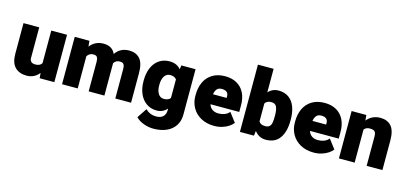

<svg xmlns="http://www.w3.org/2000/svg" viewBox="-76 -1305 4378 2068"><g transform="rotate(15 2112.5 -271.0)"><path d="M525.4 -528.3V0H361.8L356.4 -58.1Q331.5 -25.4 296.1 -7.8Q260.7 9.8 217.3 9.8Q134.8 9.8 87.4 -38.1Q40 -85.9 40 -186.5V-528.3H215.3V-185.5Q215.3 -160.2 231 -145.5Q246.6 -130.9 277.3 -130.9Q329.6 -130.9 349.6 -165V-528.3Z M1380.9 -328.1V0H1205.1V-327.6Q1205.1 -356.4 1198.7 -371.6Q1192.4 -386.7 1180.7 -392.1Q1168.9 -397.5 1149.4 -397.5Q1106 -397.5 1083.5 -360.4V-352.5V0H908.2V-326.7Q908.2 -357.4 901.9 -372.6Q895.5 -387.7 883.8 -392.6Q872.1 -397.5 851.6 -397.5Q831.5 -397.5 814.7 -387.5Q797.9 -377.4 786.1 -359.4V0H611.3V-528.3H774.9L781.2 -464.8Q807.6 -500 845.5 -519Q883.3 -538.1 931.6 -538.1Q1029.8 -538.1 1064.5 -458.5Q1089.8 -497.1 1128.4 -517.6Q1167 -538.1 1217.8 -538.1Q1294.4 -538.1 1337.6 -489.5Q1380.9 -440.9 1380.9 -328.1Z M1958.5 -528.3V-22.9Q1958.5 49.8 1924.3 101.8Q1890.1 153.8 1828.1 180.9Q1766.1 208 1683.1 208Q1627.4 208 1573.2 187.5Q1519 167 1487.3 132.8L1559.1 24.4Q1609.9 73.2 1677.7 73.2Q1729 73.2 1755.9 47.4Q1782.7 21.5 1782.7 -25.9V-42.5Q1736.8 9.8 1667 9.8Q1601.1 9.8 1552 -24.7Q1502.9 -59.1 1476.6 -119.9Q1450.2 -180.7 1450.2 -257.8V-268.1Q1450.2 -348.1 1476.6 -409.4Q1502.9 -470.7 1552.2 -504.4Q1601.6 -538.1 1668 -538.1Q1749.5 -538.1 1793.9 -483.4L1799.8 -528.3ZM1782.7 -160.2V-367.7Q1760.7 -397.5 1712.4 -397.5Q1671.4 -397.5 1648.2 -361.8Q1625 -326.2 1625 -268.1V-257.8Q1625 -201.2 1647.5 -166Q1669.9 -130.9 1711.4 -130.9Q1760.3 -130.9 1782.7 -160.2Z M2532.2 -205.6H2211.4Q2221.7 -170.4 2249.8 -151.1Q2277.8 -131.8 2319.3 -131.8Q2354.5 -131.8 2386 -143.6Q2417.5 -155.3 2439.5 -181.6L2517.1 -79.6Q2499.5 -56.2 2469 -35.9Q2438.5 -15.6 2397 -2.9Q2355.5 9.8 2307.6 9.8Q2222.7 9.8 2159.7 -25.4Q2096.7 -60.5 2063.7 -119.4Q2030.8 -178.2 2030.8 -247.1V-265.1Q2030.8 -341.8 2059.1 -403.6Q2087.4 -465.3 2145.5 -501.7Q2203.6 -538.1 2289.1 -538.1Q2363.3 -538.1 2418.2 -507.3Q2473.1 -476.6 2502.7 -418.5Q2532.2 -360.4 2532.2 -280.3ZM2287.6 -396.5Q2251.5 -396.5 2233.4 -375Q2215.3 -353.5 2209.5 -316.4H2361.8V-330.6Q2363.8 -396.5 2287.6 -396.5Z M3089.4 -270.5V-260.3Q3089.4 -134.3 3038.3 -62.3Q2987.3 9.8 2884.3 9.8Q2806.2 9.8 2758.3 -54.7L2751 0H2594.7V-750H2769.5V-487.3Q2814.9 -538.1 2883.3 -538.1Q2952.6 -538.1 2998.8 -503.9Q3044.9 -469.7 3067.1 -409.4Q3089.4 -349.1 3089.4 -270.5ZM2839.4 -397.5Q2789.1 -397.5 2769.5 -363.3V-163.6Q2779.3 -146.5 2796.4 -138.4Q2813.5 -130.4 2840.3 -130.4Q2872.6 -130.4 2888.4 -145.5Q2904.3 -160.6 2909.2 -187.5Q2914.1 -214.4 2914.1 -260.3V-270.5Q2914.1 -331.1 2898.9 -364.3Q2883.8 -397.5 2839.4 -397.5Z M3641.6 -205.6H3320.8Q3331.1 -170.4 3359.1 -151.1Q3387.2 -131.8 3428.7 -131.8Q3463.9 -131.8 3495.4 -143.6Q3526.9 -155.3 3548.8 -181.6L3626.5 -79.6Q3608.9 -56.2 3578.4 -35.9Q3547.9 -15.6 3506.3 -2.9Q3464.8 9.8 3417 9.8Q3332 9.8 3269 -25.4Q3206.1 -60.5 3173.1 -119.4Q3140.1 -178.2 3140.1 -247.1V-265.1Q3140.1 -341.8 3168.5 -403.6Q3196.8 -465.3 3254.9 -501.7Q3313 -538.1 3398.4 -538.1Q3472.7 -538.1 3527.6 -507.3Q3582.5 -476.6 3612.1 -418.5Q3641.6 -360.4 3641.6 -280.3ZM3397 -396.5Q3360.8 -396.5 3342.8 -375Q3324.7 -353.5 3318.8 -316.4H3471.2V-330.6Q3473.1 -396.5 3397 -396.5Z M4183.6 -328.1V0H4007.8V-328.6Q4007.8 -356.9 3999.8 -372.1Q3991.7 -387.2 3976.8 -392.3Q3961.9 -397.5 3937.5 -397.5Q3894.5 -397.5 3874 -368.2V0H3698.7V-528.3H3862.8L3868.7 -467.3Q3895.5 -502 3933.6 -520Q3971.7 -538.1 4018.6 -538.1Q4096.7 -538.1 4140.1 -489.3Q4183.6 -440.4 4183.6 -328.1Z"/></g></svg>

Font: Heebo Black
Style: Regular
Weight: 900
Designer: Oded Ezer
Foundry: Meir Sadan
Version: Version 2.001; ttfautohint (v1.5.14-ce02) -l 8 -r 50 -G 200 